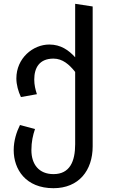

<svg xmlns="http://www.w3.org/2000/svg" viewBox="-20 -773 593 1009"><path d="M261 216C394 216 467 123 467 -4V-739L375 -753V-472C341 -509 300 -539 239 -539C153 -539 66 -467 66 -361C66 -328 76 -292 90 -263L174 -278C166 -302 160 -327 160 -355C160 -417 187 -464 259 -465C260 -465 261 -465 261 -465C309 -465 344 -434 375 -395V-15C375 75 347 142 261 142C185 142 145 91 145 16C145 -28 153 -63 164 -95L85 -116C67 -80 52 -34 52 16C52 117 115 216 261 216Z"/></svg>

Font: FiraGO Unicode
Style: Regular
Weight: 400
Designer: bBox Type
Foundry: bBox Type GmbH
Version: Version 1.001;PS 001.001;hotconv 1.0.88;makeotf.lib2.5.64775